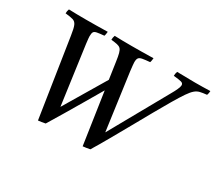

<svg xmlns="http://www.w3.org/2000/svg" viewBox="-131 -956 1360 1217"><g transform="rotate(30 549.5 -347.0)"><path d="M326 -139 506 -441 488 -564Q483 -600 477.5 -620.5Q472 -641 463 -650Q454 -659 437.5 -662.5Q421 -666 393 -669Q393 -686 399 -701Q423 -700 457 -699.5Q491 -699 524 -699Q553 -699 598 -699.5Q643 -700 683 -701Q682 -694 681 -685.5Q680 -677 677 -669Q642 -666 623 -662.5Q604 -659 597 -649.5Q590 -640 590 -619Q590 -614 591.5 -597Q593 -580 596 -556L653 -141L891 -566Q905 -590 914 -610.5Q923 -631 923 -641Q923 -656 907 -660.5Q891 -665 850 -669Q850 -686 856 -701Q870 -701 896 -700.5Q922 -700 948 -699.5Q974 -699 989 -699Q1018 -699 1043.5 -699.5Q1069 -700 1099 -701Q1099 -685 1093 -670Q1063 -667 1044 -662.5Q1025 -658 1008.5 -644Q992 -630 971.5 -600Q951 -570 919 -516Q890 -467 853.5 -402Q817 -337 777 -265.5Q737 -194 698 -125.5Q659 -57 625 -1Q611 2 597.5 4Q584 6 573 7L517 -370Q481 -309 442.5 -243Q404 -177 366.5 -114.5Q329 -52 298 -1Q284 2 270.5 4Q257 6 246 7L158 -564Q151 -613 142 -633.5Q133 -654 114.5 -659.5Q96 -665 58 -669Q58 -686 64 -701Q88 -700 122 -699.5Q156 -699 189 -699Q218 -699 263 -699.5Q308 -700 348 -701Q347 -694 346 -685.5Q345 -677 342 -669Q307 -666 289.5 -662.5Q272 -659 267 -649.5Q262 -640 262 -619Q262 -614 263 -602.5Q264 -591 267 -567Z"/></g></svg>

Font: Tiro Bangla
Style: Italic
Weight: 400
Italic angle: -11°
Designer: Bangla: John Hudson & Fiona Ross, assisted by Neelakash Kshetrimayum. Latin: John Hudson with Paul Hanslow, assisted by 
Foundry: Tiro Typeworks Ltd.
Version: Version 1.60